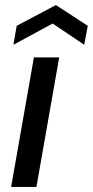

<svg xmlns="http://www.w3.org/2000/svg" viewBox="-20 -739 367 759"><path d="M24 0 114 -512H214L124 0ZM33 -562 46 -637 201 -719 327 -637 313 -562 188 -646Z"/></svg>

Font: DM Sans 12pt Medium
Style: Italic
Weight: 500
Italic angle: -10°
Version: Version 4.004;gftools[0.9.30]